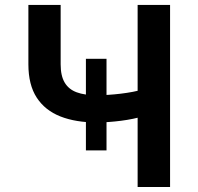

<svg xmlns="http://www.w3.org/2000/svg" viewBox="-20 -747 792 767"><path d="M93.4 -490.1V-727.3H222.3V-490.1Q222.3 -443.9 238.5 -416.9Q254.6 -389.9 286.6 -378.2Q318.5 -366.5 366.1 -366.5Q387.4 -366.5 412.1 -368.1Q436.8 -369.7 462 -372.7Q487.2 -375.7 510.3 -380.1Q533.4 -384.6 551.5 -389.9V-282.7Q533.4 -277 511 -272.4Q488.6 -267.8 463.8 -264.6Q438.9 -261.4 414.1 -259.6Q389.2 -257.8 366.1 -257.8Q282.7 -257.8 221.4 -281.8Q160.2 -305.8 126.8 -356.9Q93.4 -408 93.4 -490.1ZM323.2 -512.1H405.5V-146.3H323.2ZM529.8 -727.3H659.4V0H529.8Z"/></svg>

Font: DeltaSans SemiBold
Style: Regular
Weight: 600
Designer: Rasmus Andersson
Foundry: rsms
Version: Version 3.012